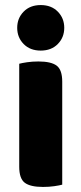

<svg xmlns="http://www.w3.org/2000/svg" viewBox="-20 -731 322 759"><path d="M56 -479Q67 -482 87.5 -485Q108 -488 132 -488Q182 -488 204 -471.5Q226 -455 226 -408V-1Q215 2 194.5 5Q174 8 150 8Q100 8 78 -8.5Q56 -25 56 -72ZM48 -621Q48 -659 73.5 -685Q99 -711 141 -711Q183 -711 208.5 -685Q234 -659 234 -621Q234 -583 208.5 -557Q183 -531 141 -531Q99 -531 73.5 -557Q48 -583 48 -621Z"/></svg>

Font: Baloo Bhaina 2 ExtraBold
Style: Regular
Weight: 800
Designer: Yesha Goshar, Manish Minz, Shuchita Grover and Ek Type
Foundry: Ek Type
Version: Version 1.640;hotconv 1.0.111;makeotfexe 2.5.65597; ttfautoh